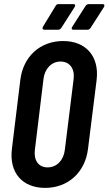

<svg xmlns="http://www.w3.org/2000/svg" viewBox="-20 -908 529 936"><path d="M197 -763H263C269 -763 275 -766 279 -772L344 -874C349 -882 347 -888 338 -888H265C259 -888 254 -885 251 -879L189 -777C185 -768 188 -763 197 -763ZM338 -763H405C411 -763 417 -765 421 -771L487 -874C491 -882 489 -888 481 -888H413C407 -888 401 -885 397 -879L332 -777C327 -769 329 -763 338 -763ZM200 8C311 8 395 -67 409 -182L451 -518C465 -633 399 -708 288 -708C176 -708 93 -633 79 -518L38 -182C24 -67 88 8 200 8ZM212 -92C167 -92 144 -127 150 -177L192 -523C198 -573 231 -608 275 -608C320 -608 345 -573 339 -523L296 -177C290 -127 257 -92 212 -92Z"/></svg>

Font: Barlow Condensed SemiBold
Style: Italic
Weight: 600
Width: 3
Italic angle: -7°
Designer: Jeremy Tribby
Foundry: Tribby Type
Version: Version 1.422;hotconv 1.0.109;makeotfexe 2.5.65596